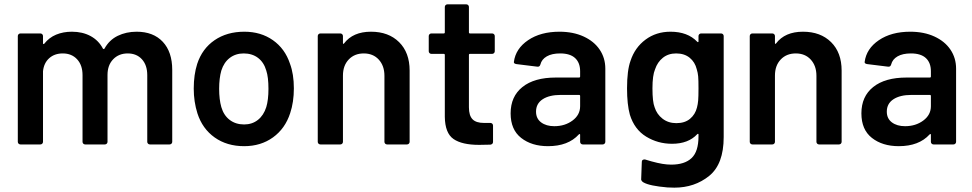

<svg xmlns="http://www.w3.org/2000/svg" viewBox="-20 -665 4476 884"><path d="M609 -519Q686 -519 729.5 -472.5Q773 -426 773 -343V-12Q773 -7 769.5 -3.5Q766 0 761 0H670Q665 0 661.5 -3.5Q658 -7 658 -12V-319Q658 -365 633.5 -392Q609 -419 568 -419Q527 -419 501 -392Q475 -365 475 -320V-12Q475 -7 471.5 -3.5Q468 0 463 0H372Q367 0 363.5 -3.5Q360 -7 360 -12V-319Q360 -365 335 -392Q310 -419 269 -419Q231 -419 206.5 -397Q182 -375 178 -337V-12Q178 -7 174.5 -3.5Q171 0 166 0H74Q69 0 65.5 -3.5Q62 -7 62 -12V-499Q62 -504 65.5 -507.5Q69 -511 74 -511H166Q171 -511 174.5 -507.5Q178 -504 178 -499V-466Q178 -463 179.5 -462.5Q181 -462 181 -462Q183 -462 184 -464Q206 -492 238.5 -505.5Q271 -519 311 -519Q360 -519 397 -499Q434 -479 454 -441Q456 -439 457 -439Q459 -439 461 -441Q483 -481 522 -500Q561 -519 609 -519Z M1104 8Q1025 8 968.5 -32Q912 -72 889 -143Q872 -197 872 -257Q872 -321 888 -371Q911 -441 968 -480Q1025 -519 1105 -519Q1181 -519 1236.5 -480Q1292 -441 1315 -372Q1333 -324 1333 -258Q1333 -195 1316 -144Q1293 -73 1237 -32.5Q1181 8 1104 8ZM1104 -92Q1141 -92 1167.5 -113Q1194 -134 1206 -172Q1216 -205 1216 -256Q1216 -310 1206 -340Q1195 -378 1168 -398.5Q1141 -419 1102 -419Q1065 -419 1038 -398.5Q1011 -378 999 -340Q989 -305 989 -256Q989 -207 999 -172Q1010 -134 1037.5 -113Q1065 -92 1104 -92Z M1688 -519Q1769 -519 1817.5 -471Q1866 -423 1866 -340V-12Q1866 -7 1862.5 -3.5Q1859 0 1854 0H1762Q1757 0 1753.5 -3.5Q1750 -7 1750 -12V-316Q1750 -362 1724 -390.5Q1698 -419 1655 -419Q1612 -419 1585.5 -391Q1559 -363 1559 -317V-12Q1559 -7 1555.5 -3.5Q1552 0 1547 0H1455Q1450 0 1446.5 -3.5Q1443 -7 1443 -12V-499Q1443 -504 1446.5 -507.5Q1450 -511 1455 -511H1547Q1552 -511 1555.5 -507.5Q1559 -504 1559 -499V-467Q1559 -464 1560.5 -463.5Q1562 -463 1562 -463Q1563 -463 1564 -465Q1605 -519 1688 -519Z M2258 -429Q2258 -424 2254.5 -420.5Q2251 -417 2246 -417H2144Q2139 -417 2139 -412V-171Q2139 -133 2155.5 -116Q2172 -99 2208 -99H2238Q2243 -99 2246.5 -95.5Q2250 -92 2250 -87V-12Q2250 -1 2238 1L2186 2Q2107 2 2068 -25Q2029 -52 2028 -127V-412Q2028 -417 2023 -417H1966Q1961 -417 1957.5 -420.5Q1954 -424 1954 -429V-499Q1954 -504 1957.5 -507.5Q1961 -511 1966 -511H2023Q2028 -511 2028 -516V-633Q2028 -638 2031.5 -641.5Q2035 -645 2040 -645H2127Q2132 -645 2135.5 -641.5Q2139 -638 2139 -633V-516Q2139 -511 2144 -511H2246Q2251 -511 2254.5 -507.5Q2258 -504 2258 -499Z M2556 -519Q2619 -519 2667 -497Q2715 -475 2741 -436.5Q2767 -398 2767 -349V-12Q2767 -7 2763.5 -3.5Q2760 0 2755 0H2663Q2658 0 2654.5 -3.5Q2651 -7 2651 -12V-44Q2651 -47 2650 -47.5Q2649 -48 2648 -48Q2647 -48 2645 -46Q2596 8 2503 8Q2428 8 2379.5 -30Q2331 -68 2331 -143Q2331 -221 2385.5 -264.5Q2440 -308 2539 -308H2646Q2651 -308 2651 -313V-337Q2651 -376 2628 -397.5Q2605 -419 2559 -419Q2521 -419 2497.5 -405.5Q2474 -392 2468 -368Q2465 -358 2457 -358Q2456 -358 2454 -358L2357 -370Q2352 -371 2349 -373Q2346 -375 2346 -378Q2346 -379 2346 -380Q2354 -441 2411.5 -480Q2469 -519 2556 -519ZM2532 -84Q2581 -84 2616 -110Q2651 -136 2651 -176V-223Q2651 -228 2646 -228H2562Q2509 -228 2478.5 -208Q2448 -188 2448 -151Q2448 -119 2471.5 -101.5Q2495 -84 2532 -84Z M3196 -499Q3196 -504 3199.5 -507.5Q3203 -511 3208 -511H3300Q3305 -511 3308.5 -507.5Q3312 -504 3312 -499V-34Q3312 91 3245 145Q3178 199 3085 199Q3070 199 3053 198Q2971 191 2943 175Q2934 170 2932 162L2935 80Q2935 69 2949 69Q3013 89 3050 92Q3060 93 3070 93Q3132 93 3164 63Q3196 33 3196 -37V-45Q3196 -48 3195 -48.5Q3194 -49 3193 -49Q3192 -49 3190 -47Q3149 -3 3074 -3Q3009 -3 2955 -36Q2901 -69 2880 -137Q2867 -184 2867 -258Q2867 -341 2883 -385Q2903 -446 2952 -482.5Q3001 -519 3067 -519Q3146 -519 3190 -473Q3192 -471 3193 -471Q3194 -471 3195 -471.5Q3196 -472 3196 -475ZM3189 -170Q3193 -185 3194.5 -202.5Q3196 -220 3196 -259Q3196 -297 3194.5 -313.5Q3193 -330 3188 -346Q3180 -379 3155.5 -399Q3131 -419 3093 -419Q3057 -419 3032 -399Q3007 -379 2996 -346Q2984 -318 2984 -258Q2984 -196 2994 -171Q3004 -139 3030.5 -118.5Q3057 -98 3094 -98Q3133 -98 3157 -118Q3181 -138 3189 -170Z M3677 -519Q3758 -519 3806.5 -471Q3855 -423 3855 -340V-12Q3855 -7 3851.5 -3.5Q3848 0 3843 0H3751Q3746 0 3742.5 -3.5Q3739 -7 3739 -12V-316Q3739 -362 3713 -390.5Q3687 -419 3644 -419Q3601 -419 3574.5 -391Q3548 -363 3548 -317V-12Q3548 -7 3544.5 -3.5Q3541 0 3536 0H3444Q3439 0 3435.5 -3.5Q3432 -7 3432 -12V-499Q3432 -504 3435.5 -507.5Q3439 -511 3444 -511H3536Q3541 -511 3544.5 -507.5Q3548 -504 3548 -499V-467Q3548 -464 3549.5 -463.5Q3551 -463 3551 -463Q3552 -463 3553 -465Q3594 -519 3677 -519Z M4171 -519Q4234 -519 4282 -497Q4330 -475 4356 -436.5Q4382 -398 4382 -349V-12Q4382 -7 4378.5 -3.5Q4375 0 4370 0H4278Q4273 0 4269.5 -3.5Q4266 -7 4266 -12V-44Q4266 -47 4265 -47.5Q4264 -48 4263 -48Q4262 -48 4260 -46Q4211 8 4118 8Q4043 8 3994.5 -30Q3946 -68 3946 -143Q3946 -221 4000.5 -264.5Q4055 -308 4154 -308H4261Q4266 -308 4266 -313V-337Q4266 -376 4243 -397.5Q4220 -419 4174 -419Q4136 -419 4112.5 -405.5Q4089 -392 4083 -368Q4080 -358 4072 -358Q4071 -358 4069 -358L3972 -370Q3967 -371 3964 -373Q3961 -375 3961 -378Q3961 -379 3961 -380Q3969 -441 4026.5 -480Q4084 -519 4171 -519ZM4147 -84Q4196 -84 4231 -110Q4266 -136 4266 -176V-223Q4266 -228 4261 -228H4177Q4124 -228 4093.5 -208Q4063 -188 4063 -151Q4063 -119 4086.5 -101.5Q4110 -84 4147 -84Z"/></svg>

Font: LinhAnh SemBd
Style: Regular
Weight: 600
Monospace: yes
Designer: Jeremy Tribby
Foundry: Tribby Type
Version: Version 1.408